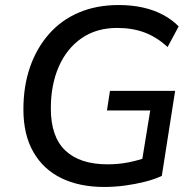

<svg xmlns="http://www.w3.org/2000/svg" viewBox="-20 -734 771 763"><path d="M394 9Q296 9 224 -26Q152 -61 112.5 -130Q73 -199 73 -299Q73 -391 99 -466.5Q125 -542 174 -598Q223 -654 293 -684Q363 -714 452 -714Q504 -714 548.5 -704Q593 -694 629 -674.5Q665 -655 690 -629L646 -547Q604 -586 555.5 -604.5Q507 -623 446 -623Q363 -623 304 -582Q245 -541 213.5 -469Q182 -397 182 -303Q182 -190 240 -135.5Q298 -81 407 -81Q452 -81 491.5 -89Q531 -97 567 -110L539 -62L577 -295H405L417 -373H676L623 -35Q593 -21 555 -11.5Q517 -2 476 3.5Q435 9 394 9Z"/></svg>

Font: Nunito Sans 12pt SemiBold
Style: Italic
Weight: 600
Italic angle: -9°
Designer: Vernon Adams
Foundry: Vernon Adams
Version: Version 3.101;gftools[0.9.27]